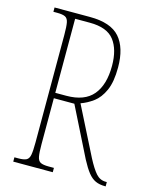

<svg xmlns="http://www.w3.org/2000/svg" viewBox="-109 -786 682 859"><g transform="rotate(15 232.0 -357.0)"><path d="M36 0V-20H54Q79 -20 91 -26Q103 -32 106.5 -51Q110 -70 110 -108V-606Q110 -645 106.5 -663.5Q103 -682 91 -688Q79 -694 54 -694H36V-714H200Q297 -714 338.5 -666.5Q380 -619 380 -528Q380 -461 362 -421Q344 -381 316 -360.5Q288 -340 259 -330L372 -106Q395 -62 413.5 -41Q432 -20 459 -20H464V0H461Q435 0 416.5 -8.5Q398 -17 382 -37Q366 -57 347 -93L233 -321H138V-108Q138 -70 141.5 -51Q145 -32 157 -26Q169 -20 194 -20H219V0ZM189 -346Q273 -346 312.5 -393Q352 -440 352 -528Q352 -604 319 -646.5Q286 -689 206 -689H138V-346Z"/></g></svg>

Font: Noto Serif Khmer ExtraCondensed Thin
Style: Regular
Weight: 100
Width: 2
Designer: Danh Hong and the Monotype Design Team
Foundry: Monotype Imaging Inc.
Version: Version 2.004; ttfautohint (v1.8.4.7-5d5b)